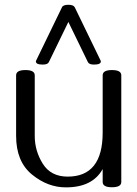

<svg xmlns="http://www.w3.org/2000/svg" viewBox="-20 -788 587 820"><path d="M410.6 -525.4Q410.6 -512.2 381.3 -512.2Q360.8 -512.2 355.5 -522.5L272 -694.3L188.5 -522.5Q183.6 -512.2 162.6 -512.2Q133.3 -512.2 133.3 -525.4Q133.3 -528.3 134.3 -529.3L244.6 -756.8Q249.5 -767.6 272 -767.6Q293.9 -767.6 299.3 -756.8L409.7 -529.3Q410.6 -528.3 410.6 -525.4ZM88.9 -488.8Q128.4 -488.8 128.4 -466.3V-207.5Q128.4 -143.6 162.8 -88.6Q197.3 -33.7 269 -33.7Q418.5 -33.7 418.5 -221.7V-466.3Q418.5 -488.8 458 -488.8Q498 -488.8 498 -466.3V-10.7Q498 11.7 458 11.7Q418.5 11.7 418.5 -10.7V-65.9Q375 12.2 262.2 12.2Q184.1 12.7 116.5 -42.7Q48.8 -98.1 48.8 -207.5V-466.3Q48.8 -488.8 88.9 -488.8Z"/></svg>

Font: Gayathri
Style: Regular
Weight: 400
Designer: Binoy Dominic <binoy.domenic@gmail.com>
Foundry: SMC
Version: Version 1.000